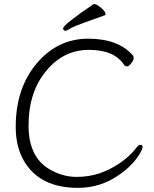

<svg xmlns="http://www.w3.org/2000/svg" viewBox="-20 -895 743 928"><path d="M357 13Q172 13 96 -117Q56 -184 56 -282Q56 -468 157 -588Q258 -708 406 -708Q554 -708 624 -625Q626 -622 626 -613.5Q626 -605 614.5 -589.5Q603 -574 594 -574Q585 -574 580 -581Q533 -654 410 -654Q287 -654 204 -553Q118 -451 118 -288Q118 -124 236 -68Q291 -40 350.5 -40Q410 -40 461.5 -57.5Q513 -75 560.5 -107.5Q608 -140 640 -182Q650 -195 659.5 -195Q669 -195 669 -185Q669 -175 656 -153Q622 -95 553 -48Q465 13 357 13ZM285 -758Q285 -775 432 -875H439Q444 -875 457 -866Q490 -843 490 -826Q490 -822 486 -821Q437 -803 388.5 -786Q340 -769 320.5 -757.5Q301 -746 296.5 -746Q292 -746 288.5 -749.5Q285 -753 285 -758Z"/></svg>

Font: LXGW WenKai TC Light
Style: Regular
Weight: 300
Designer: LXGW / Fontworks Inc.
Foundry: LXGW / Fontworks Inc.
Version: Version 1.330